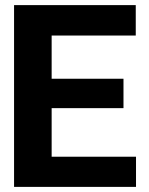

<svg xmlns="http://www.w3.org/2000/svg" viewBox="-20 -731 581 751"><path d="M35 0H512V-118H182V-308H463V-423H182V-592H511V-711H35Z"/></svg>

Font: Asimov Pro
Style: Bd
Weight: 700
Designer: Google
Version: Version 2.000980; 2014